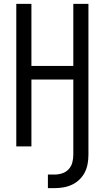

<svg xmlns="http://www.w3.org/2000/svg" viewBox="-20 -755 540 990"><path d="M227 215V145H262Q282 145 301.5 138.5Q321 132 334.5 117Q348 102 353 82.5Q358 63 358 43V-345H142V0H64V-735H142V-415H358V-735H436V43Q436 66 432 89Q428 112 417.5 133Q407 154 390 170.5Q373 187 352 197Q331 207 308 211Q285 215 262 215Z"/></svg>

Font: Iosevka Fuck
Style: Regular
Weight: 400
Monospace: yes
Designer: Belleve Invis
Foundry: Belleve Invis
Version: Version 28.0.7; ttfautohint (v1.8.3)